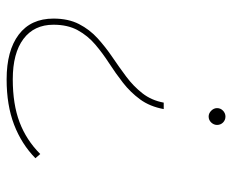

<svg xmlns="http://www.w3.org/2000/svg" viewBox="-82 -478 717 594"><g transform="rotate(90 277.0 -181.5)"><path d="M226 157Q137 157 87.5 119.5Q38 82 38 12Q38 -34 55 -67Q72 -100 99 -124.5Q126 -149 157 -170Q188 -191 217.5 -213Q247 -235 269 -263Q291 -291 298 -329H318Q310 -286 288 -256Q266 -226 236.5 -203Q207 -180 176 -160Q145 -140 118 -117Q91 -94 74 -63Q57 -32 57 12Q57 72 101 105Q145 138 226 138Q303 138 358.5 117Q414 96 457 53L470 68Q426 111 366 134Q306 157 226 157ZM341 -468Q331 -468 323 -476Q315 -484 315 -494Q315 -505 323 -512.5Q331 -520 341 -520Q352 -520 359.5 -512.5Q367 -505 367 -494Q367 -484 359.5 -476Q352 -468 341 -468Z"/></g></svg>

Font: Montserrat Thin
Style: Italic
Weight: 100
Italic angle: -11.3°
Designer: Julieta Ulanovsky
Foundry: Julieta Ulanovsky
Version: Version 9.000; ttfautohint (v1.8.4.7-5d5b)